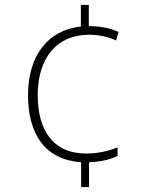

<svg xmlns="http://www.w3.org/2000/svg" viewBox="-20 -744 603 774"><path d="M307 -90V10H339V-90C386 -91 426 -102 454 -115V-150C418 -135 373 -125 328 -125C192 -125 132 -221 132 -361C132 -508 207 -604 339 -604C375 -604 413 -597 448 -581L458 -615C424 -631 386 -638 338 -639V-724H306V-637C172 -623 93 -518 93 -361C93 -204 161 -100 307 -90Z"/></svg>

Font: Noto Sans Mono SemiCondensed ExtraLight
Style: Regular
Weight: 200
Width: 4
Designer: Monotype Design Team
Foundry: Monotype Imaging Inc.
Version: Version 2.014